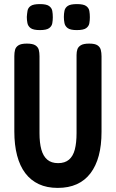

<svg xmlns="http://www.w3.org/2000/svg" viewBox="-20 -903 566 938"><path d="M262 15Q209 15 169.5 -3.5Q130 -22 103.5 -57Q77 -92 63.5 -143.5Q50 -195 50 -261V-629Q50 -646 53.5 -659.5Q57 -673 70 -681.5Q83 -690 111 -690Q140 -690 153 -681.5Q166 -673 169.5 -659.5Q173 -646 173 -628V-252Q173 -205 182 -172.5Q191 -140 211 -123Q231 -106 264 -106Q297 -106 317 -123Q337 -140 345.5 -172.5Q354 -205 354 -253V-634Q354 -650 358 -662Q362 -674 375 -682Q388 -690 416 -690Q444 -690 456.5 -681.5Q469 -673 472.5 -659Q476 -645 476 -628V-259Q476 -193 462.5 -142.5Q449 -92 422 -56.5Q395 -21 355 -3Q315 15 262 15ZM355 -756Q324 -756 311 -765.5Q298 -775 295 -790Q292 -805 292 -820Q292 -836 295 -850.5Q298 -865 311 -874Q324 -883 356 -883Q388 -883 401 -873.5Q414 -864 416.5 -849.5Q419 -835 419 -819Q419 -804 416.5 -789.5Q414 -775 401 -765.5Q388 -756 355 -756ZM175 -756Q143 -756 130 -765.5Q117 -775 114 -790Q111 -805 111 -820Q112 -836 114.5 -850.5Q117 -865 130 -874Q143 -883 175 -883Q207 -883 220 -873.5Q233 -864 235.5 -849.5Q238 -835 238 -819Q238 -804 235.5 -789.5Q233 -775 220 -765.5Q207 -756 175 -756Z"/></svg>

Font: Fredoka Condensed Medium
Style: Regular
Weight: 500
Width: 3
Designer: Ben Nathan
Foundry: Milena B. Brandão, Ben Nathan
Version: Version 2.001